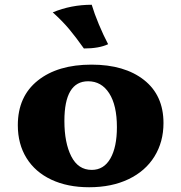

<svg xmlns="http://www.w3.org/2000/svg" viewBox="-20 -779 763 808"><path d="M55 -252Q55 -373 139 -440Q223 -507 365 -507Q504 -507 586 -442.5Q668 -378 668 -261Q668 -182 630 -120.5Q592 -59 521 -25Q450 9 355 9Q264 9 196 -23Q128 -55 91.5 -114Q55 -173 55 -252ZM472 -244Q472 -336 439.5 -386.5Q407 -437 351 -437Q251 -437 251 -270Q251 -178 280 -121Q309 -64 366 -64Q417 -64 444.5 -112Q472 -160 472 -244ZM202 -727Q279 -759 366 -759Q377 -722 396 -676.5Q415 -631 435 -593Q397 -575 333 -575Q299 -623 271 -656.5Q243 -690 202 -727Z"/></svg>

Font: Vollkorn SC Black
Style: Regular
Weight: 900
Designer: Friedrich Althausen
Foundry: Friedrich Althausen
Version: Version 4.015